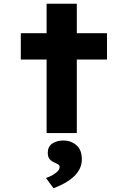

<svg xmlns="http://www.w3.org/2000/svg" viewBox="-20 -707 701 1020"><path d="M227.6 0V-687.3H388V0ZM90.5 -390.6V-530.7H548.5V-390.6ZM264.3 293.1 224.2 238.5Q238.2 234.3 254.8 225.5Q271.4 216.7 284 205.2Q296.6 193.6 296.6 180.7Q296.6 171.2 289.9 167Q283.3 162.9 272 157.6Q253.3 150 243.5 138.2Q233.8 126.4 233.8 104.5Q233.8 71.7 257.8 55.6Q281.7 39.4 317.2 39.4Q356.5 39.4 385.6 63.9Q414.7 88.3 414.7 139.4Q414.7 167.4 402.8 190.8Q390.9 214.3 369.6 233.3Q348.4 252.3 321.2 267.1Q293.9 281.9 264.3 293.1Z"/></svg>

Font: Lexend Peta
Style: Regular
Weight: 400
Designer: Bonnie Shaver-Troup, Thomas Jockin
Foundry: Lexend
Version: Version 1.007